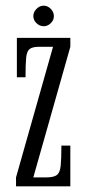

<svg xmlns="http://www.w3.org/2000/svg" viewBox="-20 -657 307 677"><path d="M36.5 0V-31.5L167 -492H117.5Q94.5 -492 84.5 -484.2Q74.5 -476.5 72.2 -453.2Q70 -430 70 -384.5H39.5V-523.5H228V-492L97.5 -31.5H143Q169.5 -31.5 180.5 -40Q191.5 -48.5 194 -72.5Q196.5 -96.5 196.5 -143.5H228V0ZM134 -564.5Q120 -564.5 108.8 -575.2Q97.5 -586 97.5 -600Q97.5 -614.5 108.8 -625.8Q120 -637 134 -637Q148 -637 159 -625.8Q170 -614.5 170 -600Q170 -586 159 -575.2Q148 -564.5 134 -564.5Z"/></svg>

Font: Imbue Light
Style: Regular
Weight: 300
Designer: Tyler Finck
Foundry: Etcetera Type Company
Version: Version 1.102